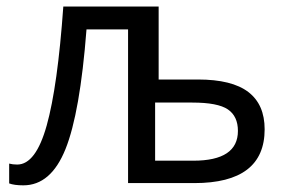

<svg xmlns="http://www.w3.org/2000/svg" viewBox="-20 -555 877 582"><path d="M460.9 -314H580.1Q683.1 -314 732.7 -276.1Q782.2 -238.3 782.2 -163.1Q782.2 0 568.8 0H368.2V-465.8H242.2Q222.7 -212.9 178.5 -103Q134.3 6.8 50.8 6.8Q23.4 6.8 7.8 1V-59.1Q18.6 -56.2 32.2 -56.2Q88.4 -56.2 121.6 -174.8Q154.8 -293.5 171.9 -535.2H460.9ZM701.2 -158.2Q701.2 -202.6 670.7 -223.4Q640.1 -244.1 563 -244.1H450.2V-67.9H565.9Q701.2 -67.9 701.2 -158.2Z"/></svg>

Font: XL-Viking
Style: Regular
Weight: 400
Foundry: Ascender Corporation
Version: Version 1.10 March 23, 2015